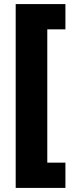

<svg xmlns="http://www.w3.org/2000/svg" viewBox="-20 -754 364 942"><path d="M301 168H57V-734H301V-610H212V44H301Z"/></svg>

Font: Noto Sans Gujarati UI Black
Style: Regular
Weight: 900
Designer: Jelle Bosma - Monotype Design Team, Universal Thirst
Foundry: Monotype Imaging Inc.
Version: Version 2.106; ttfautohint (v1.8.4.7-5d5b)